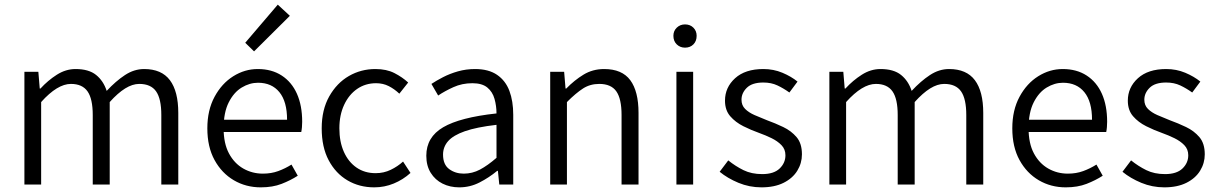

<svg xmlns="http://www.w3.org/2000/svg" viewBox="-20 -794 5236 826"><path d="M85 0V-485H145L151 -413H154Q186 -448 224.5 -472.5Q263 -497 305 -497Q362 -497 393.5 -471.5Q425 -446 439 -403Q478 -445 517.5 -471Q557 -497 600 -497Q675 -497 711 -449Q747 -401 747 -308V0H674V-299Q674 -369 651.5 -401Q629 -433 579 -433Q550 -433 518.5 -413.5Q487 -394 452 -355V0H379V-299Q379 -369 356.5 -401Q334 -433 285 -433Q227 -433 157 -355V0Z M1102 12Q1038 12 986 -18.5Q934 -49 903 -105.5Q872 -162 872 -242Q872 -320 903 -377.5Q934 -435 983.5 -466Q1033 -497 1089 -497Q1149 -497 1192 -469Q1235 -441 1257.5 -390.5Q1280 -340 1280 -270Q1280 -259 1279 -247Q1278 -235 1276 -226H929L928 -279H1215Q1215 -357 1182 -397.5Q1149 -438 1090 -438Q1054 -438 1020 -417.5Q986 -397 964 -353.5Q942 -310 942 -242Q942 -177 965 -134Q988 -91 1026.5 -69Q1065 -47 1111 -47Q1147 -47 1177 -58Q1207 -69 1234 -86L1261 -38Q1230 -18 1191.5 -3Q1153 12 1102 12ZM1073 -573 1035 -610 1175 -774 1227 -726Z M1590 12Q1526 12 1475 -18Q1424 -48 1394 -104.5Q1364 -161 1364 -242Q1364 -322 1396.5 -379.5Q1429 -437 1481 -467Q1533 -497 1595 -497Q1643 -497 1677 -479.5Q1711 -462 1736 -439L1698 -391Q1677 -411 1652.5 -423.5Q1628 -436 1598 -436Q1552 -436 1516.5 -411.5Q1481 -387 1460.5 -343Q1440 -299 1440 -242Q1440 -184 1459.5 -140.5Q1479 -97 1514 -73Q1549 -49 1596 -49Q1631 -49 1661 -63.5Q1691 -78 1714 -99L1746 -50Q1714 -21 1674 -4.5Q1634 12 1590 12Z M1956 12Q1916 12 1884 -4Q1852 -20 1833 -50.5Q1814 -81 1814 -124Q1814 -204 1886.5 -246.5Q1959 -289 2116 -306Q2116 -338 2107.5 -368.5Q2099 -399 2076.5 -417.5Q2054 -436 2012 -436Q1968 -436 1930.5 -419Q1893 -402 1865 -383L1836 -433Q1857 -447 1886 -462Q1915 -477 1950 -487Q1985 -497 2024 -497Q2082 -497 2118.5 -472Q2155 -447 2171.5 -403Q2188 -359 2188 -300V0H2128L2122 -59H2119Q2084 -30 2043 -9Q2002 12 1956 12ZM1975 -47Q2012 -47 2045 -64.5Q2078 -82 2116 -115V-257Q2030 -247 1980 -229.5Q1930 -212 1908 -187Q1886 -162 1886 -129Q1886 -86 1912.5 -66.5Q1939 -47 1975 -47Z M2347 0V-485H2407L2413 -413H2416Q2451 -449 2490.5 -473Q2530 -497 2579 -497Q2656 -497 2691.5 -449Q2727 -401 2727 -308V0H2654V-299Q2654 -369 2631.5 -401Q2609 -433 2558 -433Q2519 -433 2488.5 -413.5Q2458 -394 2419 -355V0Z M2890 0V-485H2962V0ZM2927 -589Q2906 -589 2891.5 -603Q2877 -617 2877 -640Q2877 -661 2891.5 -675Q2906 -689 2927 -689Q2949 -689 2963 -675Q2977 -661 2977 -640Q2977 -617 2963 -603Q2949 -589 2927 -589Z M3256 12Q3204 12 3157 -7.5Q3110 -27 3076 -55L3113 -104Q3144 -79 3178.5 -62Q3213 -45 3259 -45Q3309 -45 3334 -69Q3359 -93 3359 -126Q3359 -152 3342 -169.5Q3325 -187 3299.5 -199.5Q3274 -212 3246 -222Q3212 -234 3178 -251Q3144 -268 3121.5 -294Q3099 -320 3099 -361Q3099 -418 3142.5 -457.5Q3186 -497 3264 -497Q3308 -497 3346 -481Q3384 -465 3411 -443L3376 -396Q3351 -414 3324.5 -426.5Q3298 -439 3264 -439Q3216 -439 3193 -416.5Q3170 -394 3170 -365Q3170 -341 3185.5 -325.5Q3201 -310 3226 -299Q3251 -288 3279 -277Q3315 -264 3349.5 -247.5Q3384 -231 3407 -204Q3430 -177 3430 -130Q3430 -92 3410 -59.5Q3390 -27 3351 -7.5Q3312 12 3256 12Z M3548 0V-485H3608L3614 -413H3617Q3649 -448 3687.5 -472.5Q3726 -497 3768 -497Q3825 -497 3856.5 -471.5Q3888 -446 3902 -403Q3941 -445 3980.5 -471Q4020 -497 4063 -497Q4138 -497 4174 -449Q4210 -401 4210 -308V0H4137V-299Q4137 -369 4114.5 -401Q4092 -433 4042 -433Q4013 -433 3981.5 -413.5Q3950 -394 3915 -355V0H3842V-299Q3842 -369 3819.5 -401Q3797 -433 3748 -433Q3690 -433 3620 -355V0Z M4565 12Q4501 12 4449 -18.5Q4397 -49 4366 -105.5Q4335 -162 4335 -242Q4335 -320 4366 -377.5Q4397 -435 4446.5 -466Q4496 -497 4552 -497Q4612 -497 4655 -469Q4698 -441 4720.5 -390.5Q4743 -340 4743 -270Q4743 -259 4742 -247Q4741 -235 4739 -226H4392L4391 -279H4678Q4678 -357 4645 -397.5Q4612 -438 4553 -438Q4517 -438 4483 -417.5Q4449 -397 4427 -353.5Q4405 -310 4405 -242Q4405 -177 4428 -134Q4451 -91 4489.5 -69Q4528 -47 4574 -47Q4610 -47 4640 -58Q4670 -69 4697 -86L4724 -38Q4693 -18 4654.5 -3Q4616 12 4565 12Z M4989 12Q4937 12 4890 -7.5Q4843 -27 4809 -55L4846 -104Q4877 -79 4911.5 -62Q4946 -45 4992 -45Q5042 -45 5067 -69Q5092 -93 5092 -126Q5092 -152 5075 -169.5Q5058 -187 5032.5 -199.5Q5007 -212 4979 -222Q4945 -234 4911 -251Q4877 -268 4854.5 -294Q4832 -320 4832 -361Q4832 -418 4875.5 -457.5Q4919 -497 4997 -497Q5041 -497 5079 -481Q5117 -465 5144 -443L5109 -396Q5084 -414 5057.5 -426.5Q5031 -439 4997 -439Q4949 -439 4926 -416.5Q4903 -394 4903 -365Q4903 -341 4918.5 -325.5Q4934 -310 4959 -299Q4984 -288 5012 -277Q5048 -264 5082.5 -247.5Q5117 -231 5140 -204Q5163 -177 5163 -130Q5163 -92 5143 -59.5Q5123 -27 5084 -7.5Q5045 12 4989 12Z"/></svg>

Font: Assistant ExtraLight
Style: Regular
Weight: 400
Version: Version 3.000